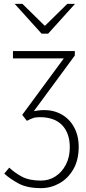

<svg xmlns="http://www.w3.org/2000/svg" viewBox="-20 -744 444 993"><path d="M193 229Q120 229 76 205Q32 181 2 154L28 123Q55 149 93 169.5Q131 190 192 190Q233 190 266.5 168.5Q300 147 320.5 108Q341 69 341 18Q341 -55 301.5 -96.5Q262 -138 185 -138Q164 -138 150 -133Q136 -128 119 -119L95 -150L310 -442H47V-480H367V-457L155 -169Q226 -183 278 -162Q330 -141 358.5 -94Q387 -47 387 15Q387 84 359 132Q331 180 286.5 204.5Q242 229 193 229ZM195 -570 56 -724H96L210 -612H214L328 -724H368L229 -570Z"/></svg>

Font: Source Sans 3 ExtraLight Light
Style: Regular
Weight: 300
Version: Version 3.052;hotconv 1.1.0;makeotfexe 2.6.0